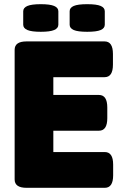

<svg xmlns="http://www.w3.org/2000/svg" viewBox="-20 -898 586 918"><path d="M107 0Q50 0 50 -40V-660Q50 -700 107 -700H480Q520 -700 520 -640V-589Q520 -529 480 -529H235V-444H453Q493 -444 493 -384V-333Q493 -273 453 -273H235V-171H481Q521 -171 521 -111V-60Q521 0 481 0ZM397 -746Q352 -746 332.5 -754.5Q313 -763 313 -780V-844Q313 -861 332.5 -869.5Q352 -878 397 -878Q442 -878 461.5 -869.5Q481 -861 481 -844V-780Q481 -763 461.5 -754.5Q442 -746 397 -746ZM175 -746Q131 -746 111 -754.5Q91 -763 91 -780V-844Q91 -861 111 -869.5Q131 -878 175 -878Q219 -878 239 -869.5Q259 -861 259 -844V-780Q259 -763 239 -754.5Q219 -746 175 -746Z"/></svg>

Font: Asap Black
Style: Regular
Weight: 900
Designer: Pablo Cosgaya
Foundry: Omnibus-Type
Version: Version 3.001; ttfautohint (v1.8.4.7-5d5b)